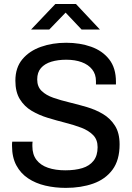

<svg xmlns="http://www.w3.org/2000/svg" viewBox="-20 -904 640 934"><path d="M300 10Q247.5 10 200.2 -1.1Q153 -12.2 116.8 -36.4Q80.5 -60.5 59.5 -99.6Q38.5 -138.8 38.5 -194.5Q38.5 -199.2 38.5 -204.6Q38.5 -210 39.5 -214.8H138.5Q137.5 -209.2 137.5 -203.9Q137.5 -198.5 137.5 -193Q137.5 -152.2 157.5 -126.2Q177.5 -100.2 213.5 -87.9Q249.5 -75.5 297.5 -75.5Q345.5 -75.5 380.5 -86.2Q415.5 -97 435.1 -122Q454.8 -147 454.8 -188Q454.8 -224.8 432.9 -247Q411 -269.2 375.4 -282.8Q339.8 -296.2 297.4 -307Q255 -317.8 212.4 -330.8Q169.8 -343.8 134.1 -364.9Q98.5 -386 76.6 -421.4Q54.8 -456.8 54.8 -511.5Q54.8 -575 88.9 -615.8Q123 -656.5 179.1 -676.2Q235.2 -696 302 -696Q368.8 -696 423.6 -676.5Q478.5 -657 511.2 -615.2Q544 -573.5 544 -506.2V-493.2H446.8V-509.2Q446.8 -543 428.4 -566.2Q410 -589.5 377.6 -601.5Q345.2 -613.5 302.2 -613.5Q261.8 -613.5 229.6 -603.8Q197.5 -594 179.2 -573Q161 -552 161 -517.5Q161 -482.5 182.5 -461.6Q204 -440.8 239.6 -428.4Q275.2 -416 318 -405.8Q360.8 -395.5 403.4 -382.9Q446 -370.2 481.6 -348.9Q517.2 -327.5 539.5 -292.1Q561.8 -256.8 561.8 -201.5Q561.8 -124.8 527.1 -78.2Q492.5 -31.8 433.4 -10.9Q374.2 10 300 10ZM131 -760.2 249.2 -884.5H349.5L466.2 -760.2H377L283.5 -859.2H315.2L219.5 -760.2Z"/></svg>

Font: Chivo Mono Medium
Style: Regular
Weight: 500
Monospace: yes
Designer: Hector Gatti
Foundry: Omnibus-Type
Version: Version 1.008